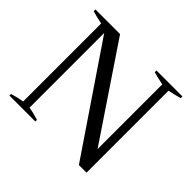

<svg xmlns="http://www.w3.org/2000/svg" viewBox="-161 -902 1104 1104"><g transform="rotate(45 390.5 -350.0)"><path d="M37 -13Q74 -25 117 -32V-666Q67 -676 37 -686V-700H237L613 -141V-667Q568 -676 533 -686V-700H744V-686Q706 -675 664 -667V0H602L168 -640V-33Q213 -25 248 -13V0H37Z"/></g></svg>

Font: Trirong Medium
Style: Regular
Weight: 500
Designer: Katatrad Team
Foundry: CadsonDemak
Version: Version 1.001